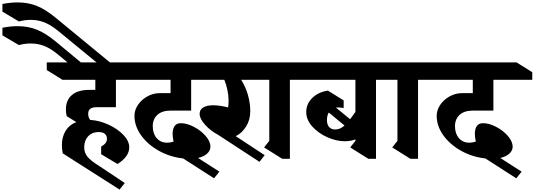

<svg xmlns="http://www.w3.org/2000/svg" viewBox="-445 -1301 4414 1585"><path d="M283 -362Q283 -331 300 -311Q373 -307 448.5 -273Q524 -239 573 -188Q622 -137 622 -85Q622 -8 525 53L390 -28V-91Q415 -105 426.5 -120.5Q438 -136 438 -155Q438 -182 420 -196.5Q402 -211 369 -211Q316 -211 283.5 -177Q251 -143 250 -87Q250 -40 277 -7Q304 26 375 70L585 210L542 264L73 -35Q66 -70 66 -103Q66 -171 96.5 -221Q127 -271 185 -293L106 -342Q99 -366 99 -398Q99 -474 148.5 -516.5Q198 -559 293 -559H342V-642H71L-59 -723V-786H624L754 -705V-642H512V-416H351Q283 -416 283 -362Z M20 -1150 483 -769 438 -715 30 -1050Q-30 -1098 -82 -1117.5Q-134 -1137 -190 -1137Q-240 -1137 -289 -1124L-425 -1205V-1268Q-360 -1281 -299 -1281Q-211 -1281 -138 -1251Q-65 -1221 20 -1150ZM20 -954 249 -764 204 -710 30 -854Q-30 -903 -82 -922.5Q-134 -942 -190 -942Q-240 -942 -289 -929L-425 -1009V-1072Q-360 -1085 -299 -1085Q-211 -1085 -138 -1055Q-65 -1025 20 -954Z M816 -259Q816 -198 848.5 -160.5Q881 -123 935 -123Q959 -123 988 -132Q980 -167 980 -196Q980 -236 996 -260Q1012 -284 1048 -284Q1097 -284 1154.5 -254.5Q1212 -225 1252 -179.5Q1292 -134 1292 -89Q1292 -58 1265 -33Q1238 -8 1190 3L1366 116L1322 171L1067 7Q958 -5 866 -56.5Q774 -108 719.5 -184.5Q665 -261 665 -345Q665 -393 694.5 -436Q724 -479 772 -505.5Q820 -532 873 -532H963V-642H580L449 -723V-786H1324L1454 -705V-642H1133V-388H963Q893 -388 854.5 -353Q816 -318 816 -259Z M1546 -642Q1582 -586 1601.5 -518Q1621 -450 1621 -382Q1621 -312 1586.5 -256.5Q1552 -201 1501 -177L1740 -20L1697 35L1354 -189Q1294 -220 1248.5 -270.5Q1203 -321 1203 -361Q1203 -396 1233 -414Q1263 -432 1316 -432Q1369 -432 1438 -414Q1442 -437 1442 -469Q1442 -512 1432.5 -557.5Q1423 -603 1407 -642H1146L1007 -723V-786H1663L1802 -705V-642Z M1948 -642V10H1885L1735 -84L1778 -138V-642H1741L1606 -723V-786H1989L2124 -705V-642Z M2835 -642H2659V10H2596L2446 -84L2489 -138V-150Q2447 -135 2401 -135Q2332 -135 2257.5 -168Q2183 -201 2133 -256.5Q2083 -312 2083 -376Q2083 -443 2132.5 -492Q2182 -541 2262 -553L2392 -472V-409Q2364 -414 2345 -414Q2333 -414 2328 -413L2445 -317Q2456 -331 2467 -346.5Q2478 -362 2489 -377V-642H2023L1886 -723V-786H2700L2835 -705ZM2323 -232Q2363 -232 2399 -265L2269 -372Q2254 -347 2254 -309Q2254 -273 2272 -252.5Q2290 -232 2323 -232Z M3006 -642V10H2943L2793 -84L2836 -138V-642H2799L2664 -723V-786H3047L3182 -705V-642Z M3311 -259Q3311 -198 3343.5 -160.5Q3376 -123 3430 -123Q3454 -123 3483 -132Q3475 -167 3475 -196Q3475 -236 3491 -260Q3507 -284 3543 -284Q3592 -284 3649.5 -254.5Q3707 -225 3747 -179.5Q3787 -134 3787 -89Q3787 -58 3760 -33Q3733 -8 3685 3L3861 116L3817 171L3562 7Q3453 -5 3361 -56.5Q3269 -108 3214.5 -184.5Q3160 -261 3160 -345Q3160 -393 3189.5 -436Q3219 -479 3267 -505.5Q3315 -532 3368 -532H3458V-642H3075L2944 -723V-786H3819L3949 -705V-642H3628V-388H3458Q3388 -388 3349.5 -353Q3311 -318 3311 -259Z"/></svg>

Font: InknutAntiqua
Style: Bold
Weight: 700
Designer: Claus Eggers Srensen
Foundry: Claus Eggers Srensen
Version: Version 1.000; ttfautohint (v1.2) -l 7 -r 28 -G 50 -x 13 -D 